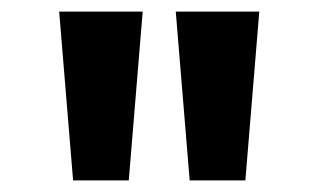

<svg xmlns="http://www.w3.org/2000/svg" viewBox="-20 -785 549 331"><path d="M202 -474H106L82 -765H226ZM403 -474H307L283 -765H427Z"/></svg>

Font: Application Semibold
Style: Regular
Weight: 600
Designer: Wei Huang
Foundry: Wei Huang
Version: Version 0.012